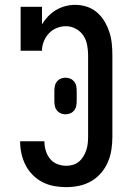

<svg xmlns="http://www.w3.org/2000/svg" viewBox="-20 -763 540 791"><path d="M253 8Q228 8 203 3.5Q178 -1 155.5 -12.5Q133 -24 115 -42Q97 -60 85.5 -82.5Q74 -105 68.5 -129.5Q63 -154 63 -179V-181H163V-180Q163 -161 168.5 -142.5Q174 -124 186 -109Q198 -94 216 -87Q234 -80 253 -80Q267 -80 280.5 -84Q294 -88 305 -97Q316 -106 323.5 -118.5Q331 -131 335.5 -144.5Q340 -158 341.5 -172Q343 -186 343 -200V-535Q343 -556 339 -577.5Q335 -599 323.5 -616.5Q312 -634 292.5 -644.5Q273 -655 252 -655Q232 -655 213.5 -647.5Q195 -640 181.5 -625.5Q168 -611 160.5 -592.5Q153 -574 153 -554H65V-735H153V-663Q164 -681 178.5 -696Q193 -711 210.5 -721.5Q228 -732 248.5 -737.5Q269 -743 289 -743Q314 -743 337.5 -735.5Q361 -728 379.5 -712Q398 -696 410.5 -675Q423 -654 430.5 -631Q438 -608 440.5 -583.5Q443 -559 443 -535V-200Q443 -173 439 -146.5Q435 -120 424.5 -95.5Q414 -71 396.5 -50.5Q379 -30 355.5 -16.5Q332 -3 305.5 2.5Q279 8 253 8ZM250 -292Q240 -292 230.5 -296Q221 -300 214.5 -308Q208 -316 206 -326.5Q204 -337 204 -347V-388Q204 -398 206 -408.5Q208 -419 214.5 -427Q221 -435 230.5 -439Q240 -443 250 -443Q260 -443 269.5 -439Q279 -435 285.5 -427Q292 -419 294 -408.5Q296 -398 296 -388V-347Q296 -337 294 -326.5Q292 -316 285.5 -308Q279 -300 269.5 -296Q260 -292 250 -292Z"/></svg>

Font: Iosevka Curly Slab Semibold
Style: Regular
Weight: 600
Monospace: yes
Designer: Belleve Invis
Foundry: Belleve Invis
Version: Version 22.1.2; ttfautohint (v1.8.4)